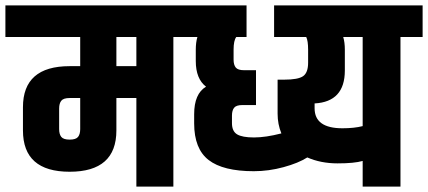

<svg xmlns="http://www.w3.org/2000/svg" viewBox="-60 -691 1585 711"><path d="M445 0V-328H371V-208Q371 -55 198 -55Q25 -55 25 -208V-294Q25 -446 198 -446H237V-554H-40V-671H664V-554H582V0ZM371 -446H445V-554H371ZM237 -213V-328H198Q175 -328 167 -318Q159 -308 159 -289V-213Q159 -194 167 -184Q175 -174 198 -174Q221 -174 229 -184Q237 -194 237 -213Z M1081 -507Q1081 -540 1074 -554H955V-671H1505V-554H1423V0H1283V-95Q1252 -86 1190 -86Q1128 -86 1078 -108Q1045 -87 990 -72Q935 -57 880 -57Q766 -57 712.5 -98.5Q659 -140 659 -234V-268Q659 -344 703 -370Q665 -399 665 -465V-507Q665 -534 671 -554H584V-671H853V-554H815Q805 -541 805 -507V-470Q805 -451 813 -441Q821 -431 844 -431H888V-302H838Q815 -302 807 -292Q799 -282 799 -263V-235Q799 -205 818 -193.5Q837 -182 880.5 -182Q924 -182 982 -197Q968 -231 968 -270V-396H992Q1044 -396 1062.5 -409Q1081 -422 1081 -459ZM1283 -554H1211Q1217 -534 1217 -507V-430Q1217 -314 1105 -308V-290Q1105 -216 1208 -216Q1252 -216 1283 -224Z"/></svg>

Font: Khand
Style: Bold
Weight: 700
Designer: Devanagari: Sanchit Sawaria, Jyotish Sonowal; Latin: Satya Rajpurohit
Foundry: Indian Type Foundry
Version: Version 1.101;PS 1.0;hotconv 1.0.78;makeotf.lib2.5.61930; tt